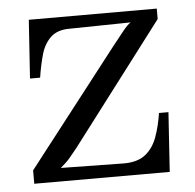

<svg xmlns="http://www.w3.org/2000/svg" viewBox="-42 -543 596 586"><g transform="rotate(-5 255.5 -250.0)"><path d="M40 0V-41L319 -400Q335 -420 350.5 -439.5Q366 -459 376 -465L188 -462Q151 -462 130.5 -442.5Q110 -423 101 -391.5Q92 -360 86 -321H55L67 -500H459V-468L177 -97Q164 -81 154 -69Q144 -57 125 -41L318 -38Q360 -38 384 -57Q408 -76 420 -109Q432 -142 438 -182H467L455 0Z"/></g></svg>

Font: Lora
Style: Regular
Weight: 400
Designer: Olga Karpushina, Alexei Vanyashin (Cyrillic)
Foundry: Cyreal
Version: Version 3.005; ttfautohint (v1.8.4.7-5d5b)